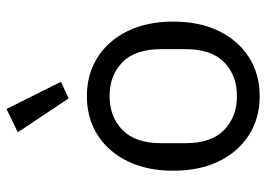

<svg xmlns="http://www.w3.org/2000/svg" viewBox="-136 -684 831 600"><g transform="rotate(-90 280.0 -383.5)"><path d="M280 12Q211 12 158.5 -21.5Q106 -55 76.5 -115.5Q47 -176 47 -258Q47 -340 76.5 -400.5Q106 -461 158.5 -494.5Q211 -528 280 -528Q349 -528 401.5 -494.5Q454 -461 483.5 -400.5Q513 -340 513 -258Q513 -176 483.5 -115.5Q454 -55 401.5 -21.5Q349 12 280 12ZM280 -59Q345 -59 386 -99Q427 -139 427 -221V-295Q427 -377 386 -417Q345 -457 280 -457Q216 -457 174.5 -417Q133 -377 133 -295V-221Q133 -139 174.5 -99Q216 -59 280 -59ZM273 -585 167 -744 240 -779 325 -609Z"/></g></svg>

Font: IBM Plex Sans Var
Style: Regular
Weight: 400
Designer: Mike Abbink, Paul van der Laan, Pieter van Rosmalen
Foundry: Bold Monday
Version: Version 3.000